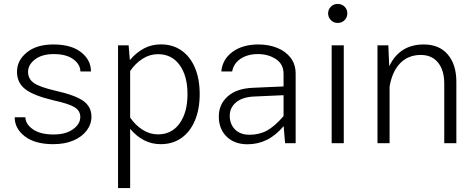

<svg xmlns="http://www.w3.org/2000/svg" viewBox="-20 -728 2417 976"><path d="M251.5 -502Q341.8 -502 392.1 -462.6Q442.4 -423.3 442.4 -364.7H388.7Q388.2 -400.9 352.5 -427Q316.9 -453.1 252.9 -453.1Q193.4 -453.1 158 -426Q122.6 -398.9 122.6 -362.8Q122.6 -327.1 151.9 -306.4Q181.2 -285.6 260.7 -267.1Q361.8 -244.6 403.3 -215.1Q444.8 -185.5 444.8 -135.3Q444.8 -96.7 420.9 -64.7Q397 -32.7 353.3 -13.9Q309.6 4.9 250.5 4.9Q158.2 4.9 106.4 -34.7Q54.7 -74.2 54.7 -131.8H108.9Q109.9 -96.7 147.5 -70.6Q185.1 -44.4 252 -44.4Q314.5 -44.4 351.3 -71Q388.2 -97.7 388.2 -133.3Q388.2 -164.6 359.6 -182.6Q331.1 -200.7 252.4 -217.8Q149.9 -242.2 108.2 -274.9Q66.4 -307.6 66.4 -362.8Q66.4 -420.9 116.2 -461.4Q166 -502 251.5 -502Z M580.1 -497.6H633.8L640.1 -422.4Q671.9 -460.4 711.2 -481.4Q750.5 -502.4 796.9 -502.4Q858.4 -502.4 902.8 -471.2Q947.3 -439.9 971.2 -383.1Q995.1 -326.2 995.1 -249.5Q995.1 -172.9 970.9 -115.5Q946.8 -58.1 902.3 -26.6Q857.9 4.9 796.9 4.9Q751 4.9 711.9 -15.4Q672.9 -35.6 641.6 -73.2V228H580.1ZM783.2 -452.6Q741.2 -452.6 704.8 -429.4Q668.5 -406.2 641.6 -367.2V-130.4Q668.5 -91.3 705.1 -68.1Q741.7 -44.9 783.2 -44.9Q853 -44.9 893.1 -100.8Q933.1 -156.7 933.1 -249.5Q933.1 -342.3 893.1 -397.5Q853 -452.6 783.2 -452.6Z M1482.9 -353V0H1429.2L1421.9 -86.9Q1381.3 -39.1 1335.9 -16.8Q1290.5 5.4 1238.3 5.4Q1171.4 5.4 1131.8 -33.7Q1092.3 -72.8 1092.3 -135.7Q1092.3 -197.8 1137.5 -238Q1182.6 -278.3 1265.1 -281.7L1421.4 -288.6V-353Q1421.4 -401.9 1382.6 -427.5Q1343.8 -453.1 1291 -453.1Q1238.3 -453.1 1202.6 -429Q1167 -404.8 1160.2 -364.7H1105Q1110.8 -427.2 1162.4 -464.6Q1213.9 -502 1293.5 -502Q1346.2 -502 1389.2 -484.6Q1432.1 -467.3 1457.5 -434.1Q1482.9 -400.9 1482.9 -353ZM1147.9 -139.6Q1147.9 -96.7 1174.8 -69.8Q1201.7 -43 1248.5 -43Q1298.8 -43 1337.9 -64.7Q1377 -86.4 1421.4 -137.7V-244.1L1270.5 -237.3Q1211.4 -234.4 1179.7 -207.5Q1147.9 -180.7 1147.9 -139.6Z M1647.9 -660.2Q1647.9 -680.2 1661.9 -694.1Q1675.8 -708 1696.8 -708Q1717.8 -708 1731.7 -694.1Q1745.6 -680.2 1745.6 -660.2Q1745.6 -640.1 1731.7 -625.7Q1717.8 -611.3 1696.8 -611.3Q1675.8 -611.3 1661.9 -625.7Q1647.9 -640.1 1647.9 -660.2ZM1666 -497.6H1727.5V0H1666Z M1960.4 0H1898.9V-497.6H1954.1L1958.5 -391.1Q2011.2 -502 2134.3 -502Q2212.9 -502 2256.3 -450.9Q2299.8 -399.9 2299.8 -312V0H2238.3V-303.7Q2238.3 -370.6 2206.8 -409.7Q2175.3 -448.7 2119.1 -448.7Q2055.7 -448.7 2014.6 -407Q1973.6 -365.2 1960.4 -288.1Z"/></svg>

Font: Estedad-FD Light
Style: Regular
Weight: 300
Designer: Amin Abedi
Version: Version 7.3